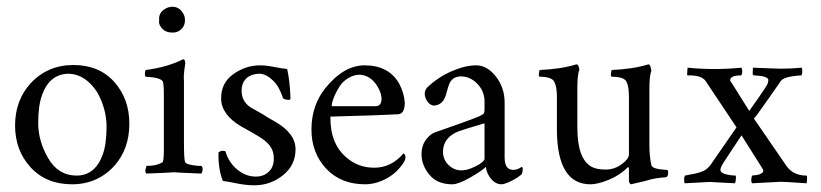

<svg xmlns="http://www.w3.org/2000/svg" viewBox="-20 -515 2451 573"><path d="M186 -295Q129 -295 106 -233Q94 -201 94 -147.5Q94 -94 124 -42.5Q154 9 208.5 9Q263 9 286 -52Q298 -84 298 -137Q298 -190 270 -240Q235 -293 186 -295ZM323 -22Q272 35 195 35Q118 35 71.5 -15.5Q25 -66 25 -140.5Q25 -215 71 -266Q122 -321 199 -321Q276 -321 321 -270.5Q366 -220 366 -146Q366 -72 323 -22Z M455 -455Q453 -477 472 -488Q481 -494 493 -495Q515 -495 526 -476Q532 -467 532 -455Q532 -433 513 -422Q504 -417 493 -418Q471 -418 460 -435Q453 -444 455 -455ZM581 3Q503 0 499 -1Q495 0 417 3Q412 -2 414.5 -10Q417 -18 417 -20Q439 -20 451.5 -24.5Q464 -29 466 -32Q469 -41 469 -65V-89V-232Q469 -263 466 -272Q458 -284 415 -286Q412 -289 412.5 -296.5Q413 -304 415 -306Q481 -315 526 -338Q531 -338 532 -332.5Q533 -327 533 -326Q527 -289 529 -275V-89Q529 -44 532 -32Q535 -23 572 -20Q578 -20 581 -20Q586 -15 584.5 -7Q583 1 581 3Z M756 -320Q774 -320 799.5 -315Q825 -310 837 -309Q845 -274 847 -221Q847 -216 838.5 -217Q830 -218 825 -221Q814 -256 795 -274.5Q776 -293 757 -295Q716 -295 704 -264Q701 -255 701 -244Q701 -213 727 -195Q732 -192 751 -181.5Q770 -171 772 -169Q774 -167 801 -152Q862 -117 862 -69.5Q862 -22 824.5 8Q787 38 739 38Q714 38 685 32Q656 26 645 25Q631 -10 632 -60Q638 -65 644.5 -65Q651 -65 653 -63Q662 -31 687.5 -9.5Q713 12 743.5 12Q774 12 790 -12Q798 -26 797 -45Q797 -77 764 -100Q756 -106 731.5 -120Q707 -134 701 -137Q641 -172 640 -219.5Q639 -267 676 -293.5Q713 -320 756 -320Z M971 -198Q971 -198 1100 -198Q1117 -198 1118.5 -216.5Q1120 -235 1106 -258Q1086 -290 1054 -292Q1036 -292 1019.5 -282Q1003 -272 994 -258Q985 -244 979 -230.5Q973 -217 971 -207.5Q969 -198 971 -198ZM1014 -45Q1049 -14 1098.5 -14.5Q1148 -15 1184 -57Q1186 -57 1188 -54Q1193 -45 1186 -32Q1166 0 1134 17.5Q1102 35 1069 35Q998 35 954 -11Q909 -59 909.5 -130Q910 -201 951 -252Q1006 -320 1068 -320Q1140 -320 1171 -266Q1186 -238 1188 -209Q1188 -175 1168 -174Q1117 -171 966 -167Q965 -86 1014 -45Z M1324 -18Q1356 8 1411 -25Q1426 -36 1426 -40V-147Q1365 -129 1351 -124Q1303 -106 1302 -63Q1302 -35 1324 -18ZM1254 -253Q1286 -284 1327 -302Q1368 -320 1401 -320Q1434 -320 1460 -286.5Q1486 -253 1486 -209V-45Q1486 -8 1512 -8Q1524 -8 1537 -17Q1540 -17 1540 -9.5Q1540 -2 1537 5Q1523 17 1504 26Q1485 35 1477 35Q1455 35 1440 11Q1432 -1 1430 -17Q1418 -5 1383 15Q1348 35 1330 35Q1285 35 1261.5 6.5Q1238 -22 1238 -55Q1238 -88 1261 -109Q1269 -117 1279.5 -120.5Q1290 -124 1345 -143.5Q1400 -163 1411.5 -168.5Q1423 -174 1424.5 -177.5Q1426 -181 1426 -190V-212Q1426 -243 1404.5 -265Q1383 -287 1355.5 -287Q1328 -287 1319 -260Q1316 -251 1313 -240Q1305 -202 1276 -200Q1261 -200 1251 -220Q1243 -239 1254 -253Z M1742 35Q1644 35 1642 -124V-226Q1642 -257 1634 -271.5Q1626 -286 1590 -286Q1587 -289 1588.5 -296.5Q1590 -304 1590 -306Q1656 -309 1700 -323Q1705 -323 1707 -316Q1709 -309 1709 -306Q1703 -294 1703 -250V-134Q1703 -40 1746 -17Q1761 -9 1787.5 -9Q1814 -9 1835.5 -25Q1857 -41 1857 -54V-226Q1857 -257 1849.5 -271.5Q1842 -286 1805 -286Q1802 -289 1803.5 -296.5Q1805 -304 1805 -306Q1871 -309 1915 -323Q1920 -323 1922 -313.5Q1924 -304 1924 -303Q1918 -291 1918 -250V-83Q1918 -48 1924 -22Q1927 -10 1969 -8Q1971 -8 1972.5 -7Q1974 -6 1974 1Q1974 8 1971.5 11Q1969 14 1967 14Q1933 16 1906 25L1863 35Q1858 33 1857 25V-12L1855 -17Q1830 8 1797 21.5Q1764 35 1742 35Z M2256 -11Q2198 -103 2193 -111Q2187 -102 2168 -73.5Q2149 -45 2139.5 -30Q2130 -15 2130 -8Q2130 4 2161 8Q2161 8 2175 9Q2177 9 2176 20Q2175 31 2173 32L2098 28L2023 32Q2020 18 2024 9Q2059 3 2074 -2.5Q2089 -8 2100 -22Q2100 -22 2178 -135L2086 -273Q2074 -291 2032 -290Q2030 -290 2031 -301Q2032 -312 2032 -313Q2112 -305 2193 -313Q2198 -298 2192 -290Q2160 -290 2159 -276Q2159 -273 2164 -267L2216 -184Q2224 -195 2247 -228Q2270 -261 2271.5 -267Q2273 -273 2273 -276Q2273 -288 2232 -290Q2229 -290 2227.5 -291Q2226 -292 2226.5 -302Q2227 -312 2227 -313L2308 -310Q2343 -310 2373 -313Q2375 -305 2374 -297.5Q2373 -290 2371 -290Q2320 -287 2310.5 -273.5Q2301 -260 2268.5 -213.5Q2236 -167 2230 -161L2327 -20Q2347 9 2387 9Q2389 9 2388.5 20Q2388 31 2387 32Q2313 27 2310.5 27.5Q2308 28 2224 32Q2221 24 2222.5 17.5Q2224 11 2224 9Q2256 7 2258 -5Q2258 -8 2256 -11Z"/></svg>

Font: AMoshref-Naskh
Style: Naskh
Weight: 500
Version: Version 0.001